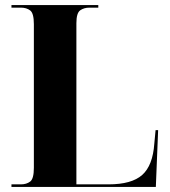

<svg xmlns="http://www.w3.org/2000/svg" viewBox="-20 -734 669 754"><path d="M25 0H592L601 -223H591L586 -170Q580 -84 538.5 -47Q497 -10 406 -10H280V-643Q280 -683 295 -693.5Q310 -704 331 -704H366V-714H25V-704H62Q84 -704 98.5 -693Q113 -682 113 -639V-75Q113 -32 98.5 -21Q84 -10 62 -10H25Z"/></svg>

Font: Noto Serif Display SemiCondensed Extra
Style: Regular
Weight: 800
Width: 4
Designer: Monotype Design Team
Foundry: Monotype Imaging Inc.
Version: Version 1.900